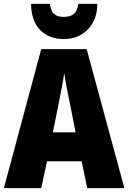

<svg xmlns="http://www.w3.org/2000/svg" viewBox="-20 -968 660 988"><path d="M429 0 400 -138H222L192 0H0L192 -715H426L620 0ZM340 -434Q332 -471 323.5 -515.5Q315 -560 311 -592Q306 -561 298 -517.5Q290 -474 282 -436L252 -287H369ZM481 -948Q480 -865 431.5 -816Q383 -767 309 -767Q233 -767 187 -813.5Q141 -860 140 -948H237Q242 -910 259 -895.5Q276 -881 309 -881Q340 -881 359 -895.5Q378 -910 383 -948Z"/></svg>

Font: Noto Sans Kannada Condensed Black
Style: Regular
Weight: 900
Width: 3
Designer: Jelle Bosma - Monotype Design Team
Foundry: Monotype Imaging Inc.
Version: Version 2.005; ttfautohint (v1.8.4.7-5d5b)